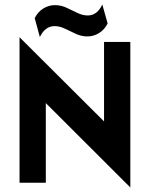

<svg xmlns="http://www.w3.org/2000/svg" viewBox="-20 -811 665 852"><path d="M558.3 20.8 183.3 -353.5V0H66.7V-645.8L441.7 -272.2V-625H558.3ZM156.9 -646.5 134 -730.6Q147.9 -758.3 172.2 -773.3Q196.5 -788.2 223.6 -788.2Q250.7 -788.2 275.3 -776.7Q300 -765.3 323.3 -753.8Q346.5 -742.4 369.4 -742.4Q391 -742.4 407.3 -755.2Q423.6 -768.1 434 -791L457.6 -706.9Q443.7 -679.2 419.4 -664.2Q395.1 -649.3 368.1 -649.3Q341.7 -649.3 316.7 -660.8Q291.7 -672.2 268.4 -683.7Q245.1 -695.1 222.2 -695.1Q200.7 -695.1 184 -682.3Q167.4 -669.4 156.9 -646.5Z"/></svg>

Font: co2trust
Style: Bold
Weight: 700
Designer: Kristian Moeller
Foundry: Dicotype
Version: Version 1.000